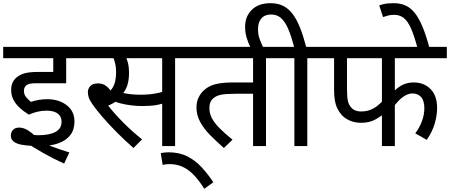

<svg xmlns="http://www.w3.org/2000/svg" viewBox="-20 -916 2822 1204"><path d="M271 -222Q242 -222 213 -215Q184 -208 161 -197Q130 -216 104.5 -239Q79 -262 64.5 -290Q50 -318 50 -352Q50 -380 60 -400Q70 -420 87 -433Q102 -445 120.5 -452Q139 -459 163.5 -462Q188 -465 221 -465H314V-551H0V-622H505V-551H395V-394H211Q180 -394 167 -391Q154 -388 145 -381Q138 -375 134 -366.5Q130 -358 130 -347Q130 -323 144 -306.5Q158 -290 174 -277Q197 -285 223 -289.5Q249 -294 275 -294Q349 -294 398 -256.5Q447 -219 447 -154Q447 -103 421 -69Q395 -35 346.5 -17.5Q298 0 230 0Q218 0 207 0Q196 0 185 -1Q143 -3 112.5 -9Q82 -15 65 -29Q48 -43 48 -65Q48 -87 61.5 -101.5Q75 -116 101 -116Q129 -116 159.5 -96Q190 -76 241 -25Q265 -13 293 -2Q321 9 352 19.5Q383 30 415 40L382 110Q312 78 249.5 42.5Q187 7 135 -28L99 -92Q126 -80 162.5 -74Q199 -68 219 -68Q289 -68 327.5 -88.5Q366 -109 366 -153Q366 -175 355 -190.5Q344 -206 323 -214Q302 -222 271 -222Z M736 -551 764 -566Q775 -550 782 -523Q789 -496 789 -458Q789 -414 778.5 -381.5Q768 -349 749 -328L748 -319Q730 -296 705.5 -279Q681 -262 650 -250L654 -259Q695 -206 751.5 -149Q808 -92 871 -42L817 12Q761 -37 711.5 -87Q662 -137 624 -181Q586 -225 564 -256Q542 -287 536.5 -305Q531 -323 531 -340Q531 -359 546 -376Q561 -393 595 -393Q620 -393 638.5 -381.5Q657 -370 672 -349.5Q687 -329 700 -300L639 -331Q667 -339 681.5 -359Q696 -379 702 -405.5Q708 -432 708 -458Q708 -496 701 -523.5Q694 -551 685 -564L728 -551H491V-622H908V-551ZM1078 -551V0H997V-551H887V-622H1182V-551ZM860 -322Q894 -322 922 -325Q950 -328 978 -334.5Q1006 -341 1038 -353V-280Q995 -263 959.5 -257Q924 -251 871 -251Q838 -251 801.5 -255.5Q765 -260 733 -268.5Q701 -277 681 -287L701 -347Q721 -340 747 -334Q773 -328 802 -325Q831 -322 860 -322Z M988 44Q999 42 1011 40.5Q1023 39 1036 39Q1104 39 1154.5 64.5Q1205 90 1244.5 133Q1284 176 1318 227L1261 268Q1228 215 1194.5 180.5Q1161 146 1124 129.5Q1087 113 1042 113Q1030 113 1019.5 114.5Q1009 116 1000 118Z M1648 -551V0H1567V-328H1458Q1397 -328 1366.5 -322Q1336 -316 1317 -299Q1305 -289 1299 -274Q1293 -259 1293 -237Q1293 -204 1309.5 -173.5Q1326 -143 1358.5 -110.5Q1391 -78 1438 -40L1384 12Q1338 -28 1298.5 -68Q1259 -108 1235.5 -151Q1212 -194 1212 -242Q1212 -277 1225.5 -305Q1239 -333 1260 -351Q1279 -368 1303 -378.5Q1327 -389 1360.5 -394Q1394 -399 1439 -399H1567V-551H1167V-622H1751V-551Z M1552 -615Q1535 -650 1526 -682Q1517 -714 1517 -748Q1517 -813 1559 -854.5Q1601 -896 1676 -896Q1721 -896 1754 -880Q1787 -864 1813 -831Q1839 -798 1860 -746Q1881 -694 1900 -622H2010V-551H1907V0H1826V-551H1737V-622H1824Q1806 -692 1786.5 -736.5Q1767 -781 1742 -803Q1717 -825 1680 -825Q1640 -825 1619 -800.5Q1598 -776 1598 -733Q1598 -699 1608 -671.5Q1618 -644 1632 -615Z M2456 -551V-313L2438 -330Q2466 -363 2499 -381Q2532 -399 2574 -399Q2639 -399 2680 -357.5Q2721 -316 2721 -239Q2721 -193 2706 -141Q2691 -89 2656 -39L2584 -80Q2609 -112 2625 -154Q2641 -196 2641 -237Q2641 -284 2621 -307Q2601 -330 2566 -330Q2546 -330 2524 -318.5Q2502 -307 2480 -284.5Q2458 -262 2436 -230L2456 -293V0H2375V-229L2391 -206Q2366 -184 2330.5 -165Q2295 -146 2244 -146Q2204 -146 2172 -160.5Q2140 -175 2121 -197Q2105 -216 2094.5 -238Q2084 -260 2079.5 -288Q2075 -316 2075 -354V-551H1996V-622H2782V-551ZM2156 -551V-360Q2156 -305 2162 -281Q2168 -257 2184 -240Q2195 -228 2210 -222.5Q2225 -217 2244 -217Q2277 -217 2303 -227.5Q2329 -238 2351.5 -256.5Q2374 -275 2393 -297L2375 -243V-551Z M2598 -615Q2577 -694 2556.5 -739.5Q2536 -785 2511 -804Q2486 -823 2452 -823Q2430 -823 2413 -818.5Q2396 -814 2382 -809L2358 -882Q2379 -890 2400 -893Q2421 -896 2449 -896Q2490 -896 2522 -882Q2554 -868 2580 -836Q2606 -804 2629 -749.5Q2652 -695 2673 -615Z"/></svg>

Font: Noto Sans Ambassadori
Style: Regular
Weight: 400
Designer: Monotype Design Team
Foundry: Monotype Imaging Inc.
Version: Version 2.013